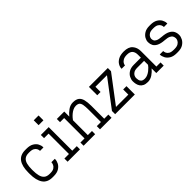

<svg xmlns="http://www.w3.org/2000/svg" viewBox="133 -1639 2571 2571"><g transform="rotate(-45 1418.5 -353.5)"><path d="M237.3 5.9Q141.1 5.9 96.9 -58.8Q52.7 -123.5 52.7 -242.2V-270.5Q52.7 -388.7 96.9 -450.7Q141.1 -512.7 237.3 -512.7H261.2Q323.2 -512.7 361.1 -490.2Q398.9 -467.8 416.3 -435.3Q433.6 -402.8 433.6 -372.1V-363.8H368.7V-367.2Q368.7 -382.8 359.9 -402.6Q351.1 -422.4 326.9 -437.3Q302.7 -452.1 255.9 -452.1H242.2Q191.4 -452.1 163.8 -429.2Q136.2 -406.2 125.7 -364.5Q115.2 -322.8 115.2 -265.1V-247.1Q115.2 -189.9 125.7 -146.5Q136.2 -103 163.8 -78.9Q191.4 -54.7 242.2 -54.7H255.9Q302.7 -54.7 326.9 -71Q351.1 -87.4 359.9 -108.9Q368.7 -130.4 368.7 -145.5V-148.9H433.6V-140.6Q433.6 -109.9 416.3 -75.9Q398.9 -42 361.1 -18.1Q323.2 5.9 261.2 5.9Z M598.6 -621.1V-712.9H690.4V-621.1ZM527.3 0V-60.5H613.3V-446.3H527.3V-506.8H675.8V-60.5H761.7V0Z M830.1 0V-60.5H908.2V-446.3H830.1V-506.8H970.7V-411.1Q1000.5 -450.2 1044.7 -481.4Q1088.9 -512.7 1138.7 -512.7Q1196.3 -512.7 1227.1 -489.5Q1257.8 -466.3 1269.5 -420.2Q1281.2 -374 1281.2 -304.7V-60.5H1359.4V0H1140.6V-60.5H1218.8V-293.9Q1218.8 -354 1212.2 -388.4Q1205.6 -422.9 1187.5 -437.5Q1169.4 -452.1 1133.8 -452.1Q1106 -452.1 1079.6 -439.2Q1053.2 -426.3 1031 -407.5Q1008.8 -388.7 993.2 -370.6Q977.5 -352.5 970.7 -341.8V-60.5H1048.8V0Z M1427.7 0V-60.5L1719.2 -446.3H1500V-348.6H1437.5V-506.8H1795.4V-446.3L1503.9 -60.5H1737.8V-158.2H1800.3V0Z M2043.9 5.9Q2000 5.9 1972.7 -8.1Q1945.3 -22 1930.9 -44.2Q1916.5 -66.4 1911.1 -92Q1905.8 -117.7 1905.8 -140.6V-146Q1905.8 -176.8 1922.9 -210.7Q1939.9 -244.6 1977.1 -268.1Q2014.2 -291.5 2073.2 -291.5H2206.5V-347.7Q2206.5 -397 2181.9 -424.6Q2157.2 -452.1 2102.1 -452.1Q2057.1 -452.1 2031.2 -437.5Q2005.4 -422.9 1994.4 -404.1Q1983.4 -385.3 1983.4 -372.1V-368.7H1918.5V-372.1Q1918.5 -402.8 1937.3 -435.3Q1956.1 -467.8 1996.6 -490.2Q2037.1 -512.7 2102.1 -512.7Q2190.4 -512.7 2229.7 -466.6Q2269 -420.4 2269 -353.5V-60.5H2347.2V0H2206.5V-88.4Q2177.2 -51.8 2134.5 -22.9Q2091.8 5.9 2043.9 5.9ZM2078.6 -231Q2034.2 -231 2010.3 -216.1Q1986.3 -201.2 1977.3 -181.4Q1968.3 -161.6 1968.3 -146V-140.6Q1968.3 -127.9 1971.9 -107.4Q1975.6 -86.9 1992.2 -70.8Q2008.8 -54.7 2047.4 -54.7Q2073.7 -54.7 2099.4 -66.2Q2125 -77.6 2146.7 -94.7Q2168.5 -111.8 2184.1 -128.7Q2199.7 -145.5 2206.5 -156.2V-231Z M2587.9 5.9Q2526.4 5.9 2488.3 -17.6Q2450.2 -41 2432.9 -75Q2415.5 -108.9 2415.5 -139.6V-143.1H2480.5V-139.6Q2480.5 -124.5 2489.3 -104.5Q2498 -84.5 2522.2 -69.6Q2546.4 -54.7 2593.3 -54.7H2606.9Q2652.8 -54.7 2678 -70.3Q2703.1 -85.9 2712.9 -106.7Q2722.7 -127.4 2722.2 -143.1Q2721.7 -163.6 2712.6 -182.4Q2703.6 -201.2 2677.2 -214.4Q2650.9 -227.5 2597.7 -231Q2528.8 -235.8 2490.2 -255.4Q2451.7 -274.9 2436 -304.2Q2420.4 -333.5 2420.4 -366.7V-375Q2420.4 -403.3 2438 -435.3Q2455.6 -467.3 2492.7 -490Q2529.8 -512.7 2587.9 -512.7H2607.4Q2669.4 -512.7 2707.3 -490.2Q2745.1 -467.8 2762.5 -435.3Q2779.8 -402.8 2779.8 -372.1V-363.8H2714.8V-367.2Q2714.8 -382.8 2706.1 -402.6Q2697.3 -422.4 2673.1 -437.3Q2648.9 -452.1 2602.1 -452.1H2593.3Q2548.8 -452.1 2524.9 -437.5Q2501 -422.9 2491.9 -404.1Q2482.9 -385.3 2482.9 -372.1Q2482.9 -354 2490.5 -336.9Q2498 -319.8 2523.4 -307.6Q2548.8 -295.4 2603 -291.5Q2673.3 -286.6 2712.9 -266.1Q2752.4 -245.6 2768.6 -215.1Q2784.7 -184.6 2784.7 -148.9V-142.6Q2784.7 -112.3 2766.8 -77.6Q2749 -43 2711.2 -18.6Q2673.3 5.9 2612.3 5.9Z"/></g></svg>

Font: Kay Pho Du
Style: Regular
Weight: 400
Designer: Victor Gaultney, Khu Oo Reh
Foundry: SIL International
Version: Version 3.000